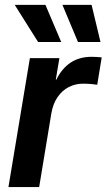

<svg xmlns="http://www.w3.org/2000/svg" viewBox="-20 -758 432 778"><path d="M14.2 0 101.1 -522.5H220.7L206.1 -435.5H208.5Q230.5 -480.5 266.1 -504.2Q301.8 -527.8 351.1 -527.8Q363.3 -527.8 374 -527.1Q384.8 -526.4 392.1 -525.4L374 -414.6Q366.7 -416 350.3 -417.5Q334 -418.9 315.9 -418.9Q285.6 -418.9 258.8 -405.3Q231.9 -391.6 213.4 -364.7Q194.8 -337.9 188 -298.3L138.7 0ZM295.9 -587.9 232.9 -738.3H351.1L387.2 -587.9ZM134.3 -587.9 39.6 -738.3H164.1L228 -587.9Z"/></svg>

Font: Inter 28pt SemiBold
Style: Italic
Weight: 600
Italic angle: -9.3988°
Designer: Rasmus Andersson
Foundry: rsms
Version: Version 4.001;git-66647c0bb